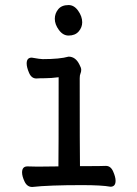

<svg xmlns="http://www.w3.org/2000/svg" viewBox="-20 -724 540 756"><path d="M250 -584Q228 -584 211.9 -606Q195.8 -627.9 195.8 -649.9Q195.8 -670.9 209.2 -687.5Q222.7 -704.1 250 -704.1Q272 -704.1 287.8 -681.6Q303.7 -659.2 303.7 -636.2Q303.7 -616.2 289.8 -600.1Q275.9 -584 250 -584ZM106.9 12.2Q86.9 12.2 76.9 -8.8Q66.9 -29.8 66.9 -44.9Q66.9 -68.8 87.9 -68.8L127.9 -67.9L210 -68.8Q210.9 -109.9 210.9 -419.9Q180.7 -416 157.7 -416Q134.8 -416 123 -415Q104 -415 94.5 -437Q85 -459 85 -474.1Q85 -497.1 105 -497.1Q138.7 -491.2 147.9 -491.2Q215.8 -491.2 250 -501Q277.8 -501 293 -469.2Q299.8 -457 299.8 -449.2Q299.8 -440.9 296.9 -434.6Q293.9 -428.2 293.9 -416Q293.9 -128.9 294.9 -69.8Q383.8 -69.8 397 -70.8Q416 -70.8 425.5 -48.8Q435.1 -26.9 435.1 -12.2Q435.1 11.2 415 11.2Q379.9 4.9 303.7 4.9Q171.9 4.9 106.9 12.2Z"/></svg>

Font: LXGW WenKai Mono Screen
Style: Regular
Weight: 400
Monospace: yes
Designer: LXGW / Fontworks Inc.
Foundry: LXGW / Fontworks Inc.
Version: Version 1.330;April 28,2024